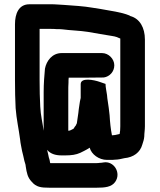

<svg xmlns="http://www.w3.org/2000/svg" viewBox="-20 -684 746 897"><path d="M480 63H496C503 63 510 63 517 62C532 62 548 58 561 55C604 51 635 28 645 -9C649 -21 653 -33 654 -46C654 -61 657 -77 657 -94V-499C657 -555 633 -597 589 -609L584 -612C545 -628 497 -633 450 -642L412 -648C373 -655 322 -658 280 -661L248 -663C237 -664 227 -664 217 -664H117C67 -664 50 -619 50 -571V-310C50 -260 51 -220 53 -179C57 -127 68 -79 74 -32C76 -10 80 1 83 21C87 36 91 54 94 68C96 77 100 84 100 92C105 125 109 145 128 165C149 190 171 193 211 193H431C470 193 501 190 518 166C548 124 512 66 463 75C457 76 451 77 444 77C440 78 436 78 431 78H215C214 77 214 77 214 76C213 67 211 59 208 51C206 39 203 29 200 16C215 34 238 42 267 42H285C314 42 335 39 355 30L373 21C383 16 390 12 399 6C407 37 442 63 480 63ZM457 -436H268C224 -436 197 -400 190 -363C187 -332 184 -292 184 -253V-73C179 -110 170 -145 168 -186C166 -224 165 -263 165 -310V-549H217C226 -549 234 -549 243 -548C252 -548 262 -548 271 -547C307 -542 354 -541 391 -535C429 -528 467 -522 503 -516C523 -513 527 -510 542 -504V-94C542 -80 541 -68 539 -58L521 -54C518 -53 516 -53 513 -53C510 -52 506 -52 503 -52C497 -82 494 -112 492 -146L488 -180C486 -199 481 -221 480 -240C478 -256 473 -276 473 -292L444 -302C421 -310 357 -324 357 -291V-228C357 -227 357 -225 356 -222C352 -207 351 -189 348 -174L346 -156C344 -141 341 -123 339 -108C338 -104 335 -102 335 -99C331 -94 327 -89 324 -83C318 -80 314 -77 306 -74H302C301 -73 300 -73 299 -73V-254C299 -270 299 -285 300 -298C300 -307 300 -314 301 -321H364L465 -322C492 -326 514 -349 514 -379C514 -409 487 -436 457 -436Z"/></svg>

Font: Electronic
Style: UltHv
Weight: 900
Version: Version 1.011